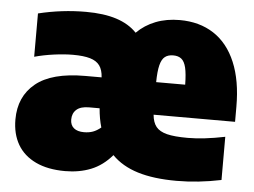

<svg xmlns="http://www.w3.org/2000/svg" viewBox="-45 -615 904 682"><g transform="rotate(5 407.0 -274.0)"><path d="M796.5 -216H506Q508.5 -188.5 520.8 -173.2Q533 -158 559.5 -151.2Q586 -144.5 634 -144.5Q690.5 -144.5 766.5 -160V-6Q684.5 11 607.5 11Q525.5 11 468.8 -6.5Q412 -24 376.5 -60.5Q343.5 -22 302 -5.5Q260.5 11 210 11Q148 11 105 -9.5Q62 -30 40.2 -67.5Q18.5 -105 18.5 -156.5Q18.5 -238.5 75.8 -285.2Q133 -332 252 -332H310.5Q309 -358.5 297.8 -374Q286.5 -389.5 263.5 -396.2Q240.5 -403 202.5 -403Q172.5 -403 135.2 -398Q98 -393 65.5 -384V-538.5Q149.5 -559 235 -559Q299 -559 344 -544.5Q389 -530 417 -500.5Q445.5 -529 484 -544Q522.5 -559 569.5 -559Q640 -559 691 -525.8Q742 -492.5 769.2 -427.8Q796.5 -363 796.5 -270ZM505 -332H608.5Q608 -371 602.8 -392.8Q597.5 -414.5 586.5 -423.2Q575.5 -432 557.5 -432Q539 -432 527.8 -423.2Q516.5 -414.5 511 -392.8Q505.5 -371 505 -332ZM325 -154.5Q316 -185 313 -222H275.5Q245.5 -222 230.8 -209Q216 -196 216 -173.5Q216 -153.5 228.8 -143Q241.5 -132.5 265 -132.5Q282.5 -132.5 296.5 -137.5Q310.5 -142.5 325 -154.5Z"/></g></svg>

Font: Encode Sans Semi Condensed Black
Style: Regular
Weight: 900
Width: 4
Designer: Multiple Designers
Foundry: Impallari Type
Version: Version 2.000